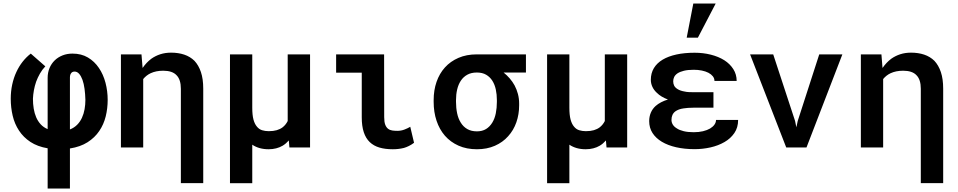

<svg xmlns="http://www.w3.org/2000/svg" viewBox="-20 -837 5441 1090"><path d="M250.5 4.9V233.4H377V5.9Q436 -3.4 477.1 -29.5Q518.1 -55.7 543.5 -93.3Q568.8 -130.4 580.1 -176Q591.3 -221.7 591.3 -270Q591.3 -319.8 578.9 -367.2Q566.4 -414.6 541.5 -451.2Q516.6 -488.3 479.2 -510.5Q441.9 -532.7 391.6 -532.7Q360.8 -532.7 335 -522.5Q309.1 -512.2 290.5 -494.1Q271.5 -475.6 261 -450.2Q250.5 -424.8 250.5 -395V-104Q227.1 -113.8 211.2 -131.1Q195.3 -148.4 185.5 -170.9Q175.8 -193.4 171.4 -220.2Q167 -247.1 167 -276.4Q168 -299.8 172.4 -324.2Q176.8 -348.6 185.1 -373Q193.8 -396.5 206.5 -418.9Q219.2 -441.4 237.3 -460.4L154.8 -532.7Q129.4 -513.2 108.6 -486.8Q87.9 -460.4 73.2 -428.7Q57.6 -395.5 49.3 -356.9Q41 -318.4 41 -276.4Q41 -226.6 52 -179.9Q63 -133.3 87.9 -95.7Q112.8 -57.6 152.8 -31.2Q192.9 -4.9 250.5 4.9ZM377 -102.1V-397.5Q377 -405.3 378.9 -411.9Q380.9 -418.5 385.3 -423.3Q388.2 -426.8 392.8 -428.7Q397.5 -430.7 403.3 -430.7Q418 -430.7 429.2 -418Q440.4 -405.3 448.2 -383.8Q456.1 -361.8 460 -332.5Q463.9 -303.2 464.8 -270Q464.8 -243.2 460.2 -217Q455.6 -190.9 445.3 -168.5Q435.1 -146 418.2 -128.9Q401.4 -111.8 377 -102.1Z M666.5 0H793V-388.2Q801.3 -398.4 812 -407Q822.8 -415.5 835.4 -421.4Q850.1 -428.2 867.9 -431.9Q885.7 -435.5 906.7 -435.5Q932.1 -435.5 951.2 -429.2Q970.2 -422.9 982.4 -409.7Q994.6 -397.5 1000.7 -378.2Q1006.8 -358.9 1006.8 -333V202.6H1133.8V-333.5Q1133.8 -389.2 1120.6 -428Q1107.4 -466.8 1084 -491.7Q1059.6 -515.6 1025.9 -526.9Q992.2 -538.1 951.2 -538.1Q918.5 -538.1 890.4 -529.1Q862.3 -520 838.9 -503.4Q824.7 -492.7 812.5 -479.7Q800.3 -466.8 789.6 -451.2L789.1 -456.1L783.2 -528.3H666.5Z M1412.1 -528.3H1285.6V203.1H1412.1V-15.6Q1430.7 -2.9 1453.9 3.7Q1477.1 10.3 1504.9 10.3Q1527.8 10.3 1547.9 5.1Q1567.9 0 1584.5 -9.8Q1594.2 -15.6 1603 -23.2Q1611.8 -30.8 1619.6 -39.6L1623 0H1740.2V-528.3H1613.3V-149.9Q1607.9 -139.2 1600.8 -130.4Q1593.8 -121.6 1584.5 -114.3Q1570.3 -103.5 1551 -97.9Q1531.7 -92.3 1505.9 -92.3Q1485.4 -92.3 1468 -97.7Q1450.7 -103 1438.5 -118.2Q1425.8 -132.8 1418.9 -158.4Q1412.1 -184.1 1412.1 -225.6Z M1888.2 -528.3V-424.3H2033.7V-170.9Q2033.7 -121.1 2045.2 -86.4Q2056.6 -51.8 2079.1 -30.3Q2101.6 -8.8 2134.3 0.7Q2167 10.3 2210 10.3Q2226.1 10.3 2241.7 8.5Q2257.3 6.8 2272.9 2.9Q2286.6 -1 2301 -8.1Q2315.4 -15.1 2330.6 -26.4L2309.1 -117.2Q2295.4 -108.9 2276.4 -101.6Q2257.3 -94.2 2235.4 -94.2Q2220.2 -94.2 2206.8 -96.2Q2193.4 -98.1 2183.1 -106Q2172.9 -113.8 2167 -129.2Q2161.1 -144.5 2161.1 -171.9L2160.6 -528.3Z M2965.8 -425.3V-528.3H2686.5Q2628.4 -528.3 2582.8 -508.5Q2537.1 -488.8 2505.9 -454.1Q2474.6 -419.4 2458.3 -372.1Q2441.9 -324.7 2441.9 -269V-258.8Q2441.9 -200.7 2458.3 -151.6Q2474.6 -102.5 2505.9 -66.4Q2537.6 -30.3 2583.3 -10Q2628.9 10.3 2687.5 10.3Q2744.6 10.3 2789.6 -9.5Q2834.5 -29.3 2864.7 -63.5Q2895.5 -97.2 2911.4 -142.6Q2927.2 -188 2927.2 -238.8V-249.5Q2927.2 -277.3 2920.4 -303.2Q2913.6 -329.1 2901.4 -352.1Q2889.6 -373.5 2873.5 -392.1Q2857.4 -410.6 2838.9 -425.3ZM2568.8 -258.8V-269Q2568.8 -300.8 2575.4 -329.1Q2582 -357.4 2596.2 -378.9Q2610.4 -400.4 2632.8 -412.8Q2655.3 -425.3 2687 -425.3Q2718.3 -425.3 2739.7 -412.8Q2761.2 -400.4 2774.9 -378.9Q2788.6 -357.4 2794.7 -329.1Q2800.8 -300.8 2800.8 -269V-258.8Q2800.8 -224.1 2794.7 -193.8Q2788.6 -163.6 2774.9 -141.1Q2760.7 -117.7 2739.3 -104.5Q2717.8 -91.3 2687.5 -91.3Q2655.3 -91.3 2632.6 -104.5Q2609.9 -117.7 2595.7 -141.1Q2581.5 -163.6 2575.2 -193.8Q2568.8 -224.1 2568.8 -258.8Z M3212.4 -528.3H3085.9V203.1H3212.4V-15.6Q3231 -2.9 3254.2 3.7Q3277.3 10.3 3305.2 10.3Q3328.1 10.3 3348.1 5.1Q3368.2 0 3384.8 -9.8Q3394.5 -15.6 3403.3 -23.2Q3412.1 -30.8 3419.9 -39.6L3423.3 0H3540.5V-528.3H3413.6V-149.9Q3408.2 -139.2 3401.1 -130.4Q3394 -121.6 3384.8 -114.3Q3370.6 -103.5 3351.3 -97.9Q3332 -92.3 3306.2 -92.3Q3285.6 -92.3 3268.3 -97.7Q3251 -103 3238.8 -118.2Q3226.1 -132.8 3219.2 -158.4Q3212.4 -184.1 3212.4 -225.6Z M3665.5 -149.4Q3665.5 -111.3 3684.3 -82Q3703.1 -52.7 3737.3 -32.2Q3771.5 -11.7 3818.8 -1Q3866.2 9.8 3923.3 9.8Q3969.2 9.8 4013.7 -0.2Q4058.1 -10.3 4093.3 -30.8Q4127.4 -50.3 4148.9 -81.5Q4170.4 -112.8 4170.4 -156.2H4044.9Q4044.9 -142.1 4036.1 -129.6Q4027.3 -117.2 4011.2 -107.4Q3994.6 -97.7 3970.9 -92Q3947.3 -86.4 3918 -86.4Q3885.3 -86.4 3861.3 -92.3Q3837.4 -98.1 3822.8 -107.9Q3807.1 -117.2 3799.6 -129.6Q3792 -142.1 3792 -156.2Q3792 -172.4 3797.6 -184.6Q3803.2 -196.8 3814.5 -205.1Q3822.8 -210.9 3834.2 -215.3Q3845.7 -219.7 3860.8 -221.7Q3872.6 -223.6 3886.7 -224.6Q3900.9 -225.6 3916.5 -225.6H4030.3V-313.5H3916.5Q3901.9 -313.5 3889.4 -314.2Q3877 -314.9 3866.7 -317.4Q3854.5 -319.3 3844.5 -322.8Q3834.5 -326.2 3827.6 -330.6Q3813.5 -338.9 3807.6 -350.1Q3801.8 -361.3 3801.8 -375.5Q3801.8 -388.2 3807.4 -399.9Q3813 -411.6 3826.7 -420.9Q3840.3 -429.7 3862.8 -435.3Q3885.3 -440.9 3918.5 -440.9Q3942.9 -440.9 3964.4 -436.5Q3985.8 -432.1 4002 -423.8Q4017.6 -415.5 4026.9 -403.8Q4036.1 -392.1 4036.1 -377.4H4162.1Q4162.1 -414.6 4143.1 -444.6Q4124 -474.6 4091.8 -495.1Q4059.1 -515.6 4015.6 -526.6Q3972.2 -537.6 3923.3 -537.6Q3865.7 -537.6 3820.1 -527.6Q3774.4 -517.6 3742.2 -498.5Q3709.5 -479 3692.1 -450.2Q3674.8 -421.4 3674.8 -383.8Q3674.8 -363.3 3683.6 -344.2Q3692.4 -325.2 3709 -310.1Q3720.7 -298.3 3736.6 -288.8Q3752.4 -279.3 3772 -272Q3750.5 -265.6 3732.9 -256.3Q3715.3 -247.1 3702.1 -235.4Q3684.1 -219.2 3674.8 -197.3Q3665.5 -175.3 3665.5 -149.4ZM3916 -816.9 3878.4 -623H3941.9L4043 -816.9Z M4443.4 0H4558.6L4762.2 -528.3H4630.9L4508.8 -150.4L4501 -114.3L4493.7 -150.4L4369.6 -528.3H4238.3Z M4867.2 0H4993.7V-388.2Q5002 -398.4 5012.7 -407Q5023.4 -415.5 5036.1 -421.4Q5050.8 -428.2 5068.6 -431.9Q5086.4 -435.5 5107.4 -435.5Q5132.8 -435.5 5151.9 -429.2Q5170.9 -422.9 5183.1 -409.7Q5195.3 -397.5 5201.4 -378.2Q5207.5 -358.9 5207.5 -333V202.6H5334.5V-333.5Q5334.5 -389.2 5321.3 -428Q5308.1 -466.8 5284.7 -491.7Q5260.3 -515.6 5226.6 -526.9Q5192.9 -538.1 5151.9 -538.1Q5119.1 -538.1 5091.1 -529.1Q5063 -520 5039.6 -503.4Q5025.4 -492.7 5013.2 -479.7Q5001 -466.8 4990.2 -451.2L4989.7 -456.1L4983.9 -528.3H4867.2Z"/></svg>

Font: Roboto Mono SemiBold
Style: Regular
Weight: 600
Monospace: yes
Designer: Google
Version: Version 3.000